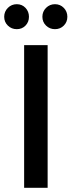

<svg xmlns="http://www.w3.org/2000/svg" viewBox="-26 -895 341 915"><path d="M236 -875Q261 -875 278 -857.5Q295 -840 295 -815Q295 -790 278 -773Q261 -756 236 -756Q211 -756 193.5 -773Q176 -790 176 -815Q176 -840 193.5 -857.5Q211 -875 236 -875ZM54 -875Q79 -875 95.5 -857.5Q112 -840 112 -815Q112 -790 95.5 -773Q79 -756 54 -756Q29 -756 11.5 -773Q-6 -790 -6 -815Q-6 -840 11.5 -857.5Q29 -875 54 -875ZM89 0V-680H201V0Z"/></svg>

Font: Palanquin SemiBold
Style: Regular
Weight: 600
Designer: Pria Ravichandran
Version: Version 1.0.4